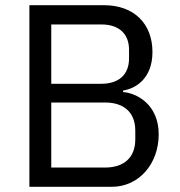

<svg xmlns="http://www.w3.org/2000/svg" viewBox="-20 -718 693 738"><path d="M93 0H410C513 0 590 -87 590 -202C590 -318 503 -361 453 -364V-370C499 -377 566 -414 566 -518C566 -627 495 -698 380 -698H93ZM177 -324H384C456 -324 500 -286 500 -216V-182C500 -112 456 -74 384 -74H177ZM177 -624H370C436 -624 476 -589 476 -527V-493C476 -431 436 -396 370 -396H177Z"/></svg>

Font: IBM Plex Devanagari
Style: Regular
Weight: 400
Designer: Mike Abbink, Paul van der Laan, Pieter van Rosmalen, Erin McLaughlin
Foundry: Bold Monday
Version: Version 1.0